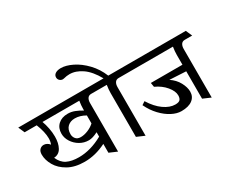

<svg xmlns="http://www.w3.org/2000/svg" viewBox="-164 -1238 2003 1694"><g transform="rotate(-30 837.5 -391.5)"><path d="M676 -506Q651 -506 639 -488Q627 -470 627 -441V54L548 20V-70Q439 -15 329 -15Q230 -15 162.5 -53Q95 -91 62.5 -147.5Q30 -204 30 -259Q30 -292 46.5 -309Q63 -326 87 -326Q103 -326 118.5 -318Q134 -310 145 -295Q156 -320 156 -354Q156 -418 121 -506H-2L-30 -570H730L758 -506ZM555 -506H180Q194 -469 202.5 -425Q211 -381 211 -340Q211 -273 186.5 -228.5Q162 -184 111 -181Q136 -122 183.5 -98.5Q231 -75 305 -75Q424 -75 548 -144V-189Q494 -161 455 -161Q406 -161 364.5 -185.5Q323 -210 298 -249.5Q273 -289 273 -332Q273 -390 310 -424Q347 -458 408 -458Q445 -458 479 -444.5Q513 -431 548 -410V-426Q548 -461 555 -506ZM442 -391Q397 -391 368.5 -365Q340 -339 340 -288Q340 -262 356.5 -241.5Q373 -221 407 -221Q442 -221 481 -237Q520 -253 548 -279V-360Q494 -391 442 -391Z M956 -506Q931 -506 919 -488Q907 -470 907 -441V54L828 20V-426Q828 -461 835 -506H726L698 -570H839Q786 -665 723 -708.5Q660 -752 596 -752Q567 -752 538 -744Q530 -742 525 -742Q507 -742 493.5 -754.5Q480 -767 480 -786Q480 -810 501 -823.5Q522 -837 557 -837Q608 -837 672.5 -805.5Q737 -774 795.5 -713Q854 -652 887 -570H1010L1038 -506Z M1630 -506Q1605 -506 1593 -488Q1581 -470 1581 -441V54L1502 20V-259L1335 -268Q1388 -233 1415.5 -182Q1443 -131 1443 -87Q1443 -35 1403.5 -5Q1364 25 1291 25Q1245 25 1194 -1.5Q1143 -28 1096.5 -77Q1050 -126 1018 -193L1051 -215Q1100 -136 1159 -94.5Q1218 -53 1273 -53Q1309 -53 1322 -67.5Q1335 -82 1335 -111Q1335 -154 1294 -203.5Q1253 -253 1187 -283L1180 -326H1502V-426Q1502 -461 1509 -506H1006L978 -570H1677L1705 -506Z"/></g></svg>

Font: Sumana
Style: Regular
Weight: 400
Designer: Cyreal, Alexei Vanyashin (Devanagari), Olga Karpushina (Latin)
Foundry: Cyreal
Version: Version 1.015;PS 001.015;hotconv 1.0.70;makeotf.lib2.5.58329